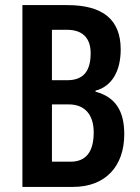

<svg xmlns="http://www.w3.org/2000/svg" viewBox="-20 -734 548 754"><path d="M244 -714H68V0H267C394 0 468 -81 468 -207C468 -299 433 -353 355 -374V-378C418 -394 454 -453 454 -540C454 -657 384 -714 244 -714ZM244 -419H184V-617H243C304 -617 336 -585 336 -525C336 -454 307 -419 244 -419ZM184 -324H250C312 -324 348 -285 348 -214C348 -137 317 -99 257 -99H184Z"/></svg>

Font: Noto Sans Georgian ExtraCondensed SemiBold
Style: Regular
Weight: 600
Width: 2
Designer: Monotype Design Team, Akaki Razmadze
Foundry: Google LLC
Version: Version 2.005